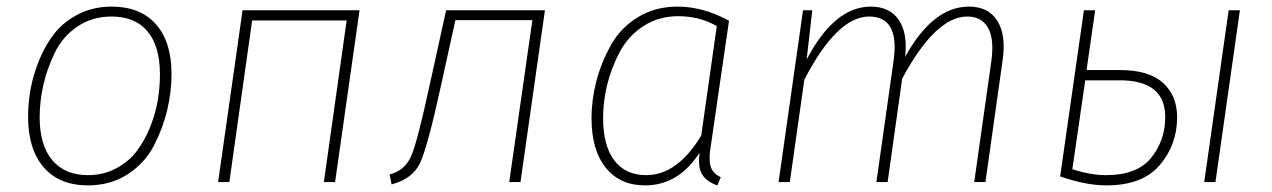

<svg xmlns="http://www.w3.org/2000/svg" viewBox="-20 -551 3848 581"><path d="M246 10Q160 10 112.5 -44.5Q65 -99 65 -198Q65 -240 73 -283.5Q81 -327 100 -372.5Q119 -418 147 -452.5Q175 -487 219 -509Q263 -531 318 -531Q404 -531 451.5 -478Q499 -425 499 -327Q499 -273 486 -218Q473 -163 445.5 -110Q418 -57 366 -23.5Q314 10 246 10ZM246 -21Q293 -21 331.5 -41.5Q370 -62 394 -94Q418 -126 434.5 -167Q451 -208 457.5 -248Q464 -288 464 -326Q464 -411 426.5 -456Q389 -501 318 -501Q259 -501 214 -470.5Q169 -440 145.5 -391Q122 -342 111 -293Q100 -244 100 -196Q100 -112 138 -66.5Q176 -21 246 -21Z M960 0 1029 -489H743L674 0H640L714 -520H1068L994 0Z M1629 -520 1555 0H1521L1591 -490H1358L1314 -290Q1274 -107 1251.5 -58.5Q1229 -10 1165 7L1159 -23Q1206 -35 1225 -80.5Q1244 -126 1280 -293L1330 -520Z M2030 -531Q2109 -531 2186 -488L2131 -110Q2124 -72 2130 -49Q2136 -26 2161 -15L2151 10Q2120 0 2105.5 -22Q2091 -44 2097 -89Q2033 10 1932 10Q1856 10 1813 -43.5Q1770 -97 1770 -193Q1770 -249 1784.5 -305Q1799 -361 1828 -413.5Q1857 -466 1909.5 -498.5Q1962 -531 2030 -531ZM2032 -502Q1973 -502 1927 -472Q1881 -442 1855.5 -394Q1830 -346 1817.5 -295Q1805 -244 1805 -194Q1805 -110 1839 -65.5Q1873 -21 1935 -21Q2030 -21 2102 -141L2149 -472Q2097 -502 2032 -502Z M2912 -531Q2971 -531 2998 -488Q3025 -445 3014 -369L2962 0H2928L2980 -367Q2989 -434 2969.5 -467.5Q2950 -501 2907 -501Q2811 -501 2710 -313L2666 0H2632L2684 -367Q2703 -501 2610 -501Q2513 -501 2414 -310L2370 0H2336L2410 -520H2438L2421 -371Q2505 -531 2615 -531Q2672 -531 2699.5 -491Q2727 -451 2719 -379Q2803 -531 2912 -531Z M3370 -339Q3456 -339 3499 -300.5Q3542 -262 3542 -196Q3542 -113 3489.5 -51.5Q3437 10 3328 10Q3267 10 3188 -17L3260 -520H3294L3268 -339ZM3698 -520H3732L3658 0H3624ZM3327 -21Q3421 -21 3463.5 -73.5Q3506 -126 3506 -197Q3506 -308 3368 -308H3264L3225 -39Q3280 -21 3327 -21Z"/></svg>

Font: Fira Sans UltraLight
Style: Italic
Weight: 200
Italic angle: -8°
Designer: Carrois Corporate & Edenspiekermann AG
Foundry: Carrois Corporate GbR & Edenspiekermann AG
Version: Version 4.203;PS 004.203;hotconv 1.0.88;makeotf.lib2.5.64775